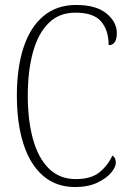

<svg xmlns="http://www.w3.org/2000/svg" viewBox="-20 -744 519 774"><path d="M283 10Q206 10 153.5 -35.5Q101 -81 74.5 -164Q48 -247 48 -358Q48 -471 75 -553Q102 -635 155.5 -679.5Q209 -724 287 -724Q368 -724 409.5 -689.5Q451 -655 451 -611Q451 -562 418 -562Q418 -621 388 -657Q358 -693 284 -693Q218 -693 175.5 -650.5Q133 -608 112.5 -532.5Q92 -457 92 -358Q92 -259 113 -183Q134 -107 177 -64.5Q220 -22 286 -22Q347 -22 381 -49.5Q415 -77 433 -117Q447 -109 447 -88Q447 -71 428 -48Q409 -25 372 -7.5Q335 10 283 10Z"/></svg>

Font: Noto Serif Tamil Condensed ExtraLight
Style: Italic
Weight: 200
Width: 3
Italic angle: -12°
Designer: Indian Type Foundry, Tom Grace, and the Monotype Design Team
Foundry: Monotype Imaging Inc.
Version: Version 2.003; ttfautohint (v1.8.4.7-5d5b)